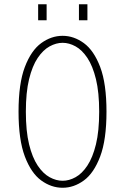

<svg xmlns="http://www.w3.org/2000/svg" viewBox="-20 -875 590 906"><path d="M275.5 11Q222 11 174.5 -23.5Q127 -58 97.2 -136.8Q67.5 -215.5 67.5 -348Q67.5 -480.5 97.2 -558.8Q127 -637 174.5 -671.5Q222 -706 275.5 -706Q328.5 -706 375.8 -671.5Q423 -637 452.8 -558.8Q482.5 -480.5 482.5 -348Q482.5 -215.5 452.8 -136.8Q423 -58 375.8 -23.5Q328.5 11 275.5 11ZM275.5 -22Q306 -22 336.5 -38.8Q367 -55.5 392.2 -93.5Q417.5 -131.5 432.8 -194Q448 -256.5 448 -348Q448 -439 432.8 -501.5Q417.5 -564 392.2 -601.8Q367 -639.5 336.5 -656.2Q306 -673 275.5 -673Q245 -673 214.2 -656.2Q183.5 -639.5 158 -601.8Q132.5 -564 117.2 -501.5Q102 -439 102 -348Q102 -256.5 117.2 -194Q132.5 -131.5 158 -93.5Q183.5 -55.5 214.2 -38.8Q245 -22 275.5 -22ZM160 -855H200V-779.5H160ZM352.5 -855H392.5V-779.5H352.5Z"/></svg>

Font: Trispace SemiCondensed Thin
Style: Regular
Weight: 100
Width: 4
Designer: Tyler Finck
Foundry: Etcetera Type Company
Version: Version 1.210; ttfautohint (v1.8.3)